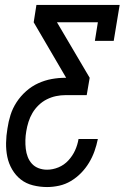

<svg xmlns="http://www.w3.org/2000/svg" viewBox="-20 -550 540 775"><path d="M170 205Q141 205 113 198Q85 191 64 174.5Q43 158 29 134Q15 110 9.5 83Q4 56 4.5 27Q5 -2 10 -31Q14 -59 22.5 -86Q31 -113 47 -137.5Q63 -162 85.5 -182Q108 -202 134.5 -214Q161 -226 188.5 -231Q216 -236 244 -236H247L116 -460L127 -530H463L439 -385H363L375 -460H210L342 -236L330 -166H244Q225 -166 206 -162Q187 -158 169 -149Q151 -140 136 -125.5Q121 -111 111 -94Q101 -77 95 -58Q89 -39 86 -20Q83 -3 82.5 15Q82 33 84 50.5Q86 68 92 83.5Q98 99 109 111Q120 123 136 129Q152 135 170 135Q193 135 216 125.5Q239 116 256 97.5Q273 79 283 57Q293 35 297 11H375Q370 36 361.5 60Q353 84 339.5 106.5Q326 129 307.5 148Q289 167 266.5 180.5Q244 194 219 199.5Q194 205 170 205Z"/></svg>

Font: Iosevka Slab Oblique
Style: Regular
Weight: 400
Italic angle: -9°
Monospace: yes
Designer: Belleve Invis
Foundry: Belleve Invis
Version: Version 11.1.1; ttfautohint (v1.8.3)